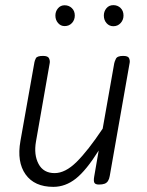

<svg xmlns="http://www.w3.org/2000/svg" viewBox="-20 -718 571 747"><path d="M187.5 9Q114 9 79.5 -39.5Q45 -88 59.5 -169.5L114 -476Q115 -482 119.5 -491.2Q124 -500.5 147.5 -500.5Q166.5 -500.5 170.8 -491Q175 -481.5 173.5 -473L120 -167.5Q111 -116 130 -80.2Q149 -44.5 192.5 -44.5Q234 -44.5 278 -88Q322 -131.5 379.5 -217.5L424.5 -472Q425.5 -477.5 430.8 -489Q436 -500.5 459 -500.5Q478.5 -500.5 482.2 -491.5Q486 -482.5 484.5 -474L407 -33.5Q405 -21.5 400.2 -14Q395.5 -6.5 387 -3.2Q378.5 0 365 0Q351 0 347.2 -7Q343.5 -14 346.5 -31L364 -132.5Q315.5 -55 275 -23Q234.5 9 187.5 9ZM421 -616Q405 -616 394.5 -628Q384 -640 384 -657.5Q384 -673.5 394 -685.8Q404 -698 421 -698Q437.5 -698 449 -687Q460.5 -676 460.5 -657.5Q460.5 -640.5 449.2 -628.2Q438 -616 421 -616ZM231.5 -616.5Q216 -616.5 205.8 -628.5Q195.5 -640.5 195.5 -657.5Q195.5 -673.5 205.5 -685.5Q215.5 -697.5 231.5 -697.5Q248 -697.5 259.5 -686.5Q271 -675.5 271 -657.5Q271 -640.5 260 -628.5Q249 -616.5 231.5 -616.5Z"/></svg>

Font: Edu AU VIC WA NT Hand
Style: Regular
Weight: 400
Designer: Tina and Corey Anderson, Eben Sorkin, Mirko Velimirovic
Foundry: Google for Education
Version: Version 1.001